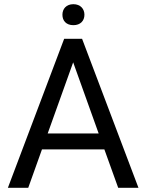

<svg xmlns="http://www.w3.org/2000/svg" viewBox="-20 -896 698 916"><path d="M543.9 0H640.6L371.6 -710.9H286.1L17.6 0H114.7L180.2 -183.1H478ZM207.5 -259.3 329.1 -598.6 450.7 -259.3ZM277.8 -825.7C277.8 -796.9 295.9 -775.9 330.1 -775.9C363.8 -775.9 382.8 -796.9 382.8 -825.7C382.8 -853.5 363.8 -876 330.1 -876C295.9 -876 277.8 -853.5 277.8 -825.7Z"/></svg>

Font: Bert Sans
Style: Regular
Weight: 400
Designer: Christian Robertson (Google), Cristiano Sobral
Foundry: Google, Cristiano Sobral
Version: Version 3.101